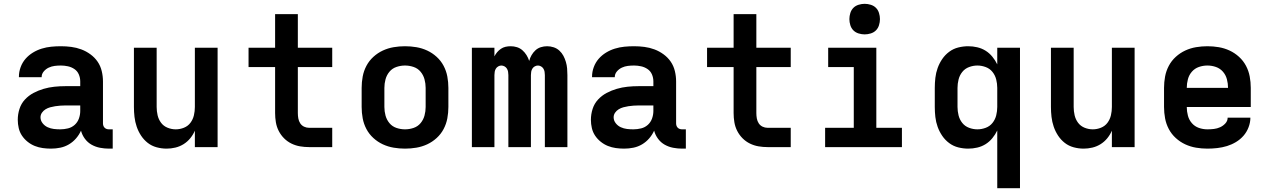

<svg xmlns="http://www.w3.org/2000/svg" viewBox="-20 -770 6640 1005"><path d="M247 8Q225 8 203.5 5Q182 2 162 -6Q142 -14 124.5 -28Q107 -42 95 -60Q83 -78 78 -99.5Q73 -121 73 -143Q73 -172 82 -200Q91 -228 110.5 -249Q130 -270 155.5 -283.5Q181 -297 208.5 -305Q236 -313 264.5 -316Q293 -319 322 -319H400V-344Q400 -363 392.5 -380.5Q385 -398 369.5 -408.5Q354 -419 335.5 -423Q317 -427 299 -427Q282 -427 266 -425Q250 -423 235 -416Q220 -409 209 -396Q198 -383 198 -367V-366H79V-369Q79 -394 88 -418.5Q97 -443 113.5 -462Q130 -481 152 -494.5Q174 -508 198.5 -515.5Q223 -523 248 -525.5Q273 -528 299 -528Q326 -528 353 -524.5Q380 -521 405.5 -511.5Q431 -502 453.5 -485.5Q476 -469 491 -447Q506 -425 512.5 -398Q519 -371 519 -344V-124Q519 -118 521 -112Q523 -106 527.5 -101.5Q532 -97 538 -95Q544 -93 550 -93H570V8H550Q527 8 503.5 3.5Q480 -1 459.5 -12.5Q439 -24 424.5 -43.5Q410 -63 404 -86Q394 -64 378 -45.5Q362 -27 341 -14.5Q320 -2 296 3Q272 8 247 8ZM295 -93Q316 -93 336 -98Q356 -103 371 -116.5Q386 -130 393 -149.5Q400 -169 400 -189V-218H322Q309 -218 295.5 -217Q282 -216 269 -214Q256 -212 243 -208.5Q230 -205 218.5 -198Q207 -191 199.5 -180Q192 -169 192 -156Q192 -139 203 -125Q214 -111 229.5 -104Q245 -97 261.5 -95Q278 -93 295 -93Z M852 8Q826 8 800 1Q774 -6 753.5 -22Q733 -38 718.5 -60Q704 -82 695.5 -107Q687 -132 684 -158Q681 -184 681 -210V-520H800V-210Q800 -188 805 -166.5Q810 -145 823 -127.5Q836 -110 857 -101.5Q878 -93 900 -93Q922 -93 943 -101.5Q964 -110 977 -127.5Q990 -145 995 -166.5Q1000 -188 1000 -210V-520H1119V0H1000V-86Q991 -65 976 -46.5Q961 -28 941 -15.5Q921 -3 898 2.5Q875 8 852 8Z M1719 0H1598Q1574 0 1550.5 -4Q1527 -8 1505.5 -18.5Q1484 -29 1467 -46Q1450 -63 1439 -84.5Q1428 -106 1424 -130Q1420 -154 1420 -178V-419H1281V-520H1420V-696H1539V-520H1719V-419H1539V-178Q1539 -164 1541.5 -150Q1544 -136 1551.5 -124.5Q1559 -113 1571.5 -107Q1584 -101 1598 -101H1719Z M2100 8Q2070 8 2040.5 3Q2011 -2 1984 -14.5Q1957 -27 1934.5 -47.5Q1912 -68 1898 -94.5Q1884 -121 1878.5 -150.5Q1873 -180 1873 -210V-310Q1873 -340 1878.5 -369.5Q1884 -399 1898 -425.5Q1912 -452 1934.5 -472.5Q1957 -493 1984 -505.5Q2011 -518 2040.5 -523Q2070 -528 2100 -528Q2130 -528 2159.5 -523Q2189 -518 2216 -505.5Q2243 -493 2265.5 -472.5Q2288 -452 2302 -425.5Q2316 -399 2321.5 -369.5Q2327 -340 2327 -310V-210Q2327 -180 2321.5 -150.5Q2316 -121 2302 -94.5Q2288 -68 2265.5 -47.5Q2243 -27 2216 -14.5Q2189 -2 2159.5 3Q2130 8 2100 8ZM2100 -93Q2123 -93 2145 -100.5Q2167 -108 2181.5 -125.5Q2196 -143 2202 -165Q2208 -187 2208 -210V-310Q2208 -333 2202 -355Q2196 -377 2181.5 -394.5Q2167 -412 2145 -419.5Q2123 -427 2100 -427Q2077 -427 2055 -419.5Q2033 -412 2018.5 -394.5Q2004 -377 1998 -355Q1992 -333 1992 -310V-210Q1992 -187 1998 -165Q2004 -143 2018.5 -125.5Q2033 -108 2055 -100.5Q2077 -93 2100 -93Z M2450 0V-520H2568V-475Q2574 -487 2582.5 -497Q2591 -507 2602 -514.5Q2613 -522 2626 -525Q2639 -528 2653 -528Q2670 -528 2686 -523Q2702 -518 2714.5 -507Q2727 -496 2736 -481.5Q2745 -467 2750 -451Q2754 -467 2762.5 -481.5Q2771 -496 2783 -507Q2795 -518 2811 -523Q2827 -528 2844 -528Q2861 -528 2878 -522.5Q2895 -517 2908 -505Q2921 -493 2929 -478Q2937 -463 2942 -446Q2947 -429 2948.5 -412Q2950 -395 2950 -377V0H2832V-377Q2832 -386 2830.5 -394.5Q2829 -403 2824.5 -410.5Q2820 -418 2812 -422.5Q2804 -427 2796 -427Q2787 -427 2779 -422.5Q2771 -418 2766.5 -410.5Q2762 -403 2760.5 -394.5Q2759 -386 2759 -377V0H2641V-377Q2641 -386 2639.5 -394.5Q2638 -403 2633.5 -410.5Q2629 -418 2621 -422.5Q2613 -427 2604 -427Q2596 -427 2588 -422.5Q2580 -418 2575.5 -410.5Q2571 -403 2569.5 -394.5Q2568 -386 2568 -377V0Z M3247 8Q3225 8 3203.5 5Q3182 2 3162 -6Q3142 -14 3124.5 -28Q3107 -42 3095 -60Q3083 -78 3078 -99.5Q3073 -121 3073 -143Q3073 -172 3082 -200Q3091 -228 3110.5 -249Q3130 -270 3155.5 -283.5Q3181 -297 3208.5 -305Q3236 -313 3264.5 -316Q3293 -319 3322 -319H3400V-344Q3400 -363 3392.5 -380.5Q3385 -398 3369.5 -408.5Q3354 -419 3335.5 -423Q3317 -427 3299 -427Q3282 -427 3266 -425Q3250 -423 3235 -416Q3220 -409 3209 -396Q3198 -383 3198 -367V-366H3079V-369Q3079 -394 3088 -418.5Q3097 -443 3113.5 -462Q3130 -481 3152 -494.5Q3174 -508 3198.5 -515.5Q3223 -523 3248 -525.5Q3273 -528 3299 -528Q3326 -528 3353 -524.5Q3380 -521 3405.5 -511.5Q3431 -502 3453.5 -485.5Q3476 -469 3491 -447Q3506 -425 3512.5 -398Q3519 -371 3519 -344V-124Q3519 -118 3521 -112Q3523 -106 3527.5 -101.5Q3532 -97 3538 -95Q3544 -93 3550 -93H3570V8H3550Q3527 8 3503.5 3.5Q3480 -1 3459.5 -12.5Q3439 -24 3424.5 -43.5Q3410 -63 3404 -86Q3394 -64 3378 -45.5Q3362 -27 3341 -14.5Q3320 -2 3296 3Q3272 8 3247 8ZM3295 -93Q3316 -93 3336 -98Q3356 -103 3371 -116.5Q3386 -130 3393 -149.5Q3400 -169 3400 -189V-218H3322Q3309 -218 3295.5 -217Q3282 -216 3269 -214Q3256 -212 3243 -208.5Q3230 -205 3218.5 -198Q3207 -191 3199.5 -180Q3192 -169 3192 -156Q3192 -139 3203 -125Q3214 -111 3229.5 -104Q3245 -97 3261.5 -95Q3278 -93 3295 -93Z M4119 0H3998Q3974 0 3950.5 -4Q3927 -8 3905.5 -18.5Q3884 -29 3867 -46Q3850 -63 3839 -84.5Q3828 -106 3824 -130Q3820 -154 3820 -178V-419H3681V-520H3820V-696H3939V-520H4119V-419H3939V-178Q3939 -164 3941.5 -150Q3944 -136 3951.5 -124.5Q3959 -113 3971.5 -107Q3984 -101 3998 -101H4119Z M4299 0V-101H4449V-419H4315V-520H4567V-101H4701V0ZM4506 -590Q4490 -590 4474 -595Q4458 -600 4447 -611Q4436 -622 4431 -638Q4426 -654 4426 -670Q4426 -686 4431 -702Q4436 -718 4447 -729Q4458 -740 4474 -745Q4490 -750 4506 -750Q4522 -750 4538 -745Q4554 -740 4565 -729Q4576 -718 4581 -702Q4586 -686 4586 -670Q4586 -654 4581 -638Q4576 -622 4565 -611Q4554 -600 4538 -595Q4522 -590 4506 -590Z M5200 215V-87Q5190 -66 5174.5 -47Q5159 -28 5139 -15.5Q5119 -3 5095.5 2.5Q5072 8 5048 8Q5022 8 4996 1.5Q4970 -5 4948.5 -21Q4927 -37 4912 -59Q4897 -81 4888 -106Q4879 -131 4876 -157.5Q4873 -184 4873 -210V-310Q4873 -336 4876 -362.5Q4879 -389 4888 -414Q4897 -439 4912 -461Q4927 -483 4948.5 -499Q4970 -515 4996 -521.5Q5022 -528 5048 -528Q5072 -528 5095.5 -522.5Q5119 -517 5139 -504.5Q5159 -492 5174.5 -473Q5190 -454 5200 -433V-520H5319V215ZM5096 -93Q5118 -93 5139.5 -101Q5161 -109 5175 -126.5Q5189 -144 5194.5 -166Q5200 -188 5200 -210V-310Q5200 -332 5194.5 -354Q5189 -376 5175 -393.5Q5161 -411 5139.5 -419Q5118 -427 5096 -427Q5074 -427 5052.5 -419Q5031 -411 5017 -393.5Q5003 -376 4997.5 -354Q4992 -332 4992 -310V-210Q4992 -188 4997.5 -166Q5003 -144 5017 -126.5Q5031 -109 5052.5 -101Q5074 -93 5096 -93Z M5652 8Q5626 8 5600 1Q5574 -6 5553.5 -22Q5533 -38 5518.5 -60Q5504 -82 5495.5 -107Q5487 -132 5484 -158Q5481 -184 5481 -210V-520H5600V-210Q5600 -188 5605 -166.5Q5610 -145 5623 -127.5Q5636 -110 5657 -101.5Q5678 -93 5700 -93Q5722 -93 5743 -101.5Q5764 -110 5777 -127.5Q5790 -145 5795 -166.5Q5800 -188 5800 -210V-520H5919V0H5800V-86Q5791 -65 5776 -46.5Q5761 -28 5741 -15.5Q5721 -3 5698 2.5Q5675 8 5652 8Z M6300 8Q6270 8 6240.5 3Q6211 -2 6184 -14.5Q6157 -27 6134.5 -47.5Q6112 -68 6098 -94.5Q6084 -121 6078.5 -150.5Q6073 -180 6073 -210V-310Q6073 -340 6078.5 -369.5Q6084 -399 6098 -425.5Q6112 -452 6134.5 -472.5Q6157 -493 6184 -505.5Q6211 -518 6240.5 -523Q6270 -528 6300 -528Q6330 -528 6359.5 -523Q6389 -518 6416 -505.5Q6443 -493 6465.5 -472.5Q6488 -452 6502 -425.5Q6516 -399 6521.5 -369.5Q6527 -340 6527 -310V-210H6192Q6192 -187 6198 -164.5Q6204 -142 6219 -125Q6234 -108 6255.5 -100.5Q6277 -93 6300 -93Q6317 -93 6334 -95Q6351 -97 6366.5 -104Q6382 -111 6394 -124Q6406 -137 6406 -154H6525Q6525 -129 6515.5 -104Q6506 -79 6489 -59.5Q6472 -40 6449.5 -26.5Q6427 -13 6402.5 -5.5Q6378 2 6352 5Q6326 8 6300 8ZM6192 -310H6408Q6408 -333 6402 -355.5Q6396 -378 6381 -395Q6366 -412 6344.5 -419.5Q6323 -427 6300 -427Q6277 -427 6255.5 -419.5Q6234 -412 6219 -395Q6204 -378 6198 -355.5Q6192 -333 6192 -310Z"/></svg>

Font: R Plex Mono
Style: Bold
Weight: 700
Monospace: yes
Designer: Belleve Invis
Foundry: Belleve Invis
Version: Version 31.8.0